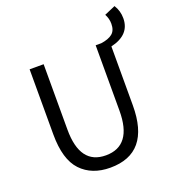

<svg xmlns="http://www.w3.org/2000/svg" viewBox="-148 -941 971 1068"><g transform="rotate(-20 337.0 -406.5)"><path d="M323 12Q214 12 150.5 -55Q87 -122 87 -271V-656H170V-269Q170 -61 323 -61Q478 -61 478 -269V-656H511Q555 -662 578 -680.5Q601 -699 601 -739Q601 -770 586 -797L651 -825Q674 -789 674 -745Q674 -647 558 -620V-271Q558 12 323 12Z"/></g></svg>

Font: Toshiba Sans
Style: Regular
Weight: 400
Designer: Paul D. Hunt
Foundry: Toshiba Corporation
Version: Version 2.020;PS 2.0;hotconv 1.0.86;makeotf.lib2.5.63406